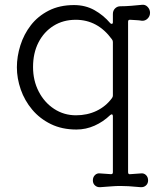

<svg xmlns="http://www.w3.org/2000/svg" viewBox="-20 -526 647 796"><path d="M396 250Q383 251 374 243Q365 235 365 222Q365 208 374 199.5Q383 191 396 193L439 196H441Q448 196 448 188V-44Q448 -50 445 -51.5Q442 -53 437 -49Q408 -21 372 -5Q336 11 297 11Q237 11 191 -11.5Q145 -34 113.5 -71.5Q82 -109 66 -155Q50 -201 50 -247Q50 -292 64.5 -338Q79 -384 108 -421.5Q137 -459 182 -482Q227 -505 287 -505Q334 -505 371.5 -484Q409 -463 437 -430Q440 -427 443 -427Q448 -427 448 -434V-468Q448 -482 457 -491Q466 -500 479 -500Q501 -500 524.5 -502Q548 -504 568 -506Q582 -508 592 -497.5Q602 -487 602 -473Q602 -459 592 -449Q582 -439 568 -440Q557 -442 544.5 -442.5Q532 -443 520 -444H518Q511 -444 511 -436V188Q511 198 521 196L563 193Q576 191 585 199.5Q594 208 594 222Q594 235 585 243Q576 251 563 250Q531 247 513 246Q495 245 479 245Q461 245 443 246.5Q425 248 396 250ZM295 -48Q342 -48 380.5 -66.5Q419 -85 444 -119Q448 -124 448 -130V-352Q448 -358 444 -363Q385 -444 294 -444Q242 -444 202 -419Q162 -394 139.5 -350Q117 -306 117 -248Q117 -192 140.5 -146.5Q164 -101 204.5 -74.5Q245 -48 295 -48Z"/></svg>

Font: Kiwi Maru Light
Style: Regular
Weight: 300
Designer: Hiroki-Chan
Version: Version 1.100